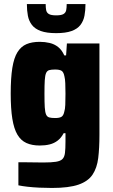

<svg xmlns="http://www.w3.org/2000/svg" viewBox="-20 -725 558 950"><path d="M237 205Q206 205 174.5 203.5Q143 202 116.5 199Q90 196 71 192V78Q90 78 110 78Q130 78 151 78.5Q172 79 194 79Q234 79 256.5 75.5Q279 72 289 62Q299 52 301.5 31.5Q304 11 304 -24V-66H295Q283 -43 265.5 -29.5Q248 -16 226 -10.5Q204 -5 177 -5Q138 -5 110.5 -17.5Q83 -30 66 -59Q49 -88 41 -137.5Q33 -187 33 -262Q33 -339 41 -389Q49 -439 66.5 -467Q84 -495 111 -506.5Q138 -518 177 -518Q202 -518 225.5 -512.5Q249 -507 267.5 -492.5Q286 -478 298 -451H307L311 -510H472V-58Q472 8 466 57Q460 106 438 139Q416 172 368.5 188.5Q321 205 237 205ZM253 -141Q274 -141 284 -147Q294 -153 298 -172Q302 -184 303 -206Q304 -228 304 -261Q304 -291 303 -313Q302 -335 299 -346Q295 -368 285 -374.5Q275 -381 253 -381Q234 -381 223.5 -378Q213 -375 208 -363.5Q203 -352 201.5 -328Q200 -304 200 -261Q200 -218 201.5 -194Q203 -170 208 -158.5Q213 -147 223.5 -144Q234 -141 253 -141ZM258 -561Q211 -561 182 -571.5Q153 -582 138 -601.5Q123 -621 118 -647Q113 -673 113 -705H206Q206 -687 208.5 -674.5Q211 -662 222 -655.5Q233 -649 258 -649Q283 -649 294 -655.5Q305 -662 307.5 -674.5Q310 -687 310 -705H403Q403 -674 398 -647.5Q393 -621 378 -601.5Q363 -582 334 -571.5Q305 -561 258 -561Z"/></svg>

Font: Saira SemiCondensed ExtraBold
Style: Regular
Weight: 800
Width: 4
Designer: Hector Gatti with collaboration of the Omnibus-Type team
Foundry: Omnibus-Type
Version: Version 1.101